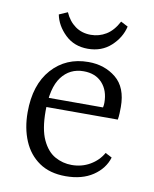

<svg xmlns="http://www.w3.org/2000/svg" viewBox="-72 -648 572 714"><g transform="rotate(10 214.0 -291.0)"><path d="M44 -200Q44 -304 97 -363.5Q150 -423 235 -423Q296 -423 339 -388Q382 -353 382 -279Q382 -270 381.5 -256Q381 -242 379 -231H90V-266H317Q318 -271 318.5 -275Q319 -279 319 -284Q319 -330 293.5 -358Q268 -386 223 -386Q171 -386 140 -345Q109 -304 109 -216Q109 -147 127.5 -107.5Q146 -68 175.5 -51.5Q205 -35 239 -35Q277 -35 308 -53Q339 -71 356 -101L381 -88Q368 -45 327 -17.5Q286 10 224 10Q164 10 124 -17.5Q84 -45 64 -92.5Q44 -140 44 -200ZM223 -471Q171 -471 137 -504Q103 -537 95 -578L127 -592Q141 -560 166 -542Q191 -524 225 -524Q256 -524 282.5 -540Q309 -556 328 -592L355 -578Q345 -535 310 -503Q275 -471 223 -471Z"/></g></svg>

Font: Rasa Light
Style: Regular
Weight: 300
Designer: Anna Giedrys (Yrsa+Rasa design), David Brezina (Yrsa art-direction, Rasa art-direction, design)
Foundry: Rosetta Type Foundry
Version: Version 2.004